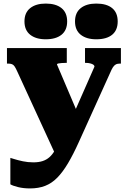

<svg xmlns="http://www.w3.org/2000/svg" viewBox="-20 -812 716 1075"><path d="M430 -143 361 -33 298 70 77 -411Q69 -429 62.5 -439Q56 -449 47.5 -452.5Q39 -456 24 -456H19V-543H354V-460H350Q336 -460 324.5 -459Q313 -458 306 -456.5Q299 -455 299 -451ZM422 -18Q390 53 360.5 102.5Q331 152 300.5 183Q270 214 233 228.5Q196 243 148 243Q111 243 81 235.5Q51 228 38 220V72Q42 73 61 79Q80 85 108 91Q136 97 167 97Q196 97 218 90Q240 83 257 68Q274 53 287.5 29Q301 5 312 -29L354 -87L509 -439Q509 -445 503 -449.5Q497 -454 485.5 -457Q474 -460 460 -460H456V-543H657V-456H652Q637 -456 628 -451Q619 -446 612 -435Q605 -424 597 -405ZM356 -692Q356 -643 324.5 -617.5Q293 -592 236 -592Q181 -592 149 -617.5Q117 -643 117 -692Q117 -741 149 -766.5Q181 -792 236 -792Q293 -792 324.5 -766.5Q356 -741 356 -692ZM639 -692Q639 -643 608 -617.5Q577 -592 519 -592Q464 -592 432 -617.5Q400 -643 400 -692Q400 -741 432 -766.5Q464 -792 519 -792Q577 -792 608 -766.5Q639 -741 639 -692Z"/></svg>

Font: Roboto Serif Black
Style: Regular
Weight: 900
Designer: Greg Gazdowicz
Foundry: Commercial Type
Version: Version 1.008